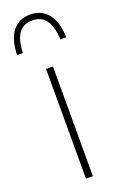

<svg xmlns="http://www.w3.org/2000/svg" viewBox="-181 -845 553 888"><g transform="rotate(-20 95.0 -401.0)"><path d="M78.5 0V-540H112.5V0ZM-25.5 -646Q-23 -724.5 8.5 -763.2Q40 -802 94.5 -802Q149.5 -802 181.8 -762.8Q214 -723.5 216.5 -646H188Q184.5 -711.5 161.2 -742.2Q138 -773 94.5 -773Q51 -773 28.2 -742.2Q5.5 -711.5 3 -646Z"/></g></svg>

Font: Encode Sans SemiCondensed SemiCondensed Thin
Style: Regular
Weight: 100
Width: 4
Designer: Multiple Designers
Foundry: Impallari Type
Version: Version 3.000; ttfautohint (v1.8.3) -l 8 -r 50 -G 200 -x 14 